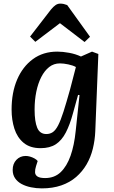

<svg xmlns="http://www.w3.org/2000/svg" viewBox="-20 -810 627 1060"><path d="M419 -285 411 -286 383 -185Q366 -122 343.5 -78.5Q321 -35 288 -13.5Q255 8 204 8Q146 8 110.5 -21.5Q75 -51 59.5 -99.5Q44 -148 44 -205Q44 -299 74.5 -370.5Q105 -442 161.5 -483.5Q218 -525 296 -525Q326 -525 361.5 -518.5Q397 -512 427 -498L488 -525L523 -512L506 -85Q504 -36 492.5 11Q481 58 458 97.5Q435 137 400.5 167Q366 197 318.5 213.5Q271 230 211 230Q180 230 151 224Q122 218 99.5 206Q77 194 63.5 174.5Q50 155 50 128Q50 94 70.5 72.5Q91 51 122 51Q133 51 145.5 54.5Q158 58 170 64.5Q182 71 188 79L179 107Q173 126 173.5 141Q174 156 187 164.5Q200 173 229 173Q281 173 315 140.5Q349 108 369.5 50Q390 -8 398 -88ZM236 -70Q256 -70 271.5 -80.5Q287 -91 301 -118Q315 -145 330.5 -193.5Q346 -242 367 -317L399 -440Q383 -449 357 -454.5Q331 -460 311 -460Q277 -460 251.5 -440Q226 -420 208 -385Q190 -350 180.5 -304Q171 -258 171 -205Q171 -139 185.5 -104.5Q200 -70 236 -70ZM477 -607 447 -578 311 -682 175 -579 146 -608 261 -757Q275 -774 287 -782Q299 -790 312 -790Q323 -790 332 -788Q341 -786 351 -782Z"/></svg>

Font: Literata 18pt SemiBold
Style: Italic
Weight: 600
Italic angle: -2°
Designer: Latin by Veronika Burian and Jose Scaglione. Greek by Irene Vlachou. Cyrillic by Vera Evstafieva
Foundry: TypeTogether
Version: Version 3.103;gftools[0.9.29]